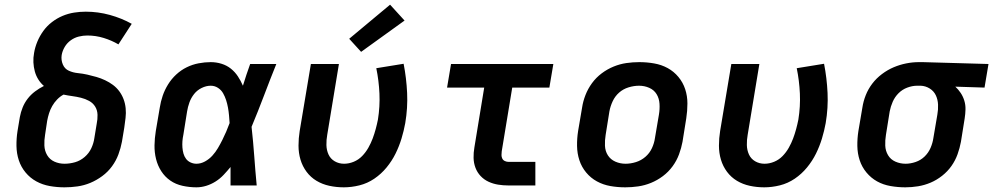

<svg xmlns="http://www.w3.org/2000/svg" viewBox="-20 -794 4252 822"><path d="M256 8Q224 8 193 2.5Q162 -3 135.5 -17.5Q109 -32 89.5 -55.5Q70 -79 60.5 -108Q51 -137 50.5 -169Q50 -201 55 -233L65 -293Q69 -314 77 -334Q85 -354 98.5 -371.5Q112 -389 130 -402.5Q148 -416 168 -426Q154 -438 144 -454Q134 -470 129 -488.5Q124 -507 123 -527Q122 -547 126 -568Q130 -592 140 -616Q150 -640 165.5 -661.5Q181 -683 202.5 -699.5Q224 -716 248 -726Q272 -736 297 -740Q322 -744 347 -744Q400 -744 450.5 -730Q501 -716 544 -692L487 -604Q458 -621 424 -631.5Q390 -642 354 -642Q336 -642 317.5 -637.5Q299 -633 283 -621.5Q267 -610 257 -593Q247 -576 244 -558Q241 -537 249 -518Q257 -499 275 -491Q293 -483 313.5 -481Q334 -479 354 -474.5Q374 -470 393 -464.5Q412 -459 430 -450.5Q448 -442 463.5 -430.5Q479 -419 490.5 -403.5Q502 -388 509 -369.5Q516 -351 518 -330.5Q520 -310 517.5 -289Q515 -268 512 -247L502 -187Q497 -160 487 -133Q477 -106 459.5 -82Q442 -58 417.5 -40Q393 -22 366.5 -11Q340 0 312 4Q284 8 256 8ZM256 -93Q279 -93 301.5 -99.5Q324 -106 342.5 -122Q361 -138 371 -159.5Q381 -181 384 -203L394 -264Q398 -283 397.5 -302.5Q397 -322 387.5 -337.5Q378 -353 361.5 -362Q345 -371 326.5 -375.5Q308 -380 289.5 -382.5Q271 -385 252 -389Q237 -381 224.5 -368Q212 -355 203.5 -340Q195 -325 190 -309Q185 -293 182 -277L173 -217Q169 -194 170 -171Q171 -148 182 -129.5Q193 -111 213 -102Q233 -93 256 -93Z M821 8Q791 8 761.5 1.5Q732 -5 709 -21Q686 -37 670.5 -61Q655 -85 648 -113.5Q641 -142 641.5 -172Q642 -202 647 -233L664 -333Q668 -359 676.5 -384Q685 -409 699.5 -432.5Q714 -456 734.5 -475Q755 -494 779.5 -506Q804 -518 830.5 -523Q857 -528 882 -528Q906 -528 928.5 -521Q951 -514 968.5 -500Q986 -486 998.5 -467Q1011 -448 1020 -427Q1027 -451 1035 -474Q1043 -497 1051 -520H1163Q1136 -453 1110.5 -385.5Q1085 -318 1057 -251Q1064 -188 1068.5 -125.5Q1073 -63 1079 0H967Q967 -20 967 -40Q967 -60 967 -79Q953 -62 937.5 -45.5Q922 -29 903 -17Q884 -5 863 1.5Q842 8 821 8ZM821 -93Q840 -93 858 -103Q876 -113 889.5 -128Q903 -143 913 -160Q923 -177 932 -195Q941 -213 948.5 -230.5Q956 -248 963 -267Q962 -283 960.5 -300Q959 -317 956 -333.5Q953 -350 948 -365.5Q943 -381 935 -395Q927 -409 913 -418Q899 -427 882 -427Q863 -427 843.5 -417.5Q824 -408 811 -391.5Q798 -375 791 -355.5Q784 -336 781 -317L765 -217Q762 -203 761 -189.5Q760 -176 761 -162.5Q762 -149 765.5 -136.5Q769 -124 776.5 -114Q784 -104 796 -98.5Q808 -93 821 -93Z M1452 8Q1420 8 1390 1.5Q1360 -5 1335 -20Q1310 -35 1292.5 -58.5Q1275 -82 1266.5 -110.5Q1258 -139 1258 -170.5Q1258 -202 1263 -233L1311 -520H1431L1381 -217Q1377 -195 1377.5 -173Q1378 -151 1386.5 -132.5Q1395 -114 1413 -103.5Q1431 -93 1453 -93Q1474 -93 1494.5 -101.5Q1515 -110 1530.5 -126Q1546 -142 1557 -161.5Q1568 -181 1575.5 -201Q1583 -221 1588.5 -241.5Q1594 -262 1598 -282Q1607 -338 1604.5 -393.5Q1602 -449 1591 -502L1708 -521Q1720 -460 1723 -396Q1726 -332 1715 -267Q1709 -234 1699 -201Q1689 -168 1673.5 -136.5Q1658 -105 1635 -77Q1612 -49 1582.5 -29Q1553 -9 1519 -0.5Q1485 8 1452 8ZM1526 -572 1475 -628 1650 -774 1712 -706Z M2157 0Q2134 0 2112.5 -3.5Q2091 -7 2071.5 -16Q2052 -25 2037.5 -40.5Q2023 -56 2015.5 -76Q2008 -96 2007.5 -118Q2007 -140 2011 -163L2053 -419H1894L1911 -520H2349L2332 -419H2173L2128 -146Q2127 -138 2127 -130Q2127 -122 2130.5 -115Q2134 -108 2141.5 -104.5Q2149 -101 2157 -101H2272V0Z M2657 8Q2624 8 2593 2.5Q2562 -3 2535.5 -17.5Q2509 -32 2489.5 -55.5Q2470 -79 2460.5 -108Q2451 -137 2450.5 -169Q2450 -201 2455 -233L2472 -333Q2476 -360 2486.5 -387Q2497 -414 2514.5 -438Q2532 -462 2556 -480Q2580 -498 2607 -509Q2634 -520 2661.5 -524Q2689 -528 2717 -528Q2749 -528 2780.5 -522.5Q2812 -517 2838.5 -502.5Q2865 -488 2884.5 -464.5Q2904 -441 2913.5 -412Q2923 -383 2923 -351Q2923 -319 2918 -287L2902 -187Q2897 -160 2887 -133Q2877 -106 2859.5 -82Q2842 -58 2818 -40Q2794 -22 2767 -11Q2740 0 2712 4Q2684 8 2657 8ZM2658 -93Q2680 -93 2702.5 -100Q2725 -107 2743 -122.5Q2761 -138 2771 -159.5Q2781 -181 2784 -203L2801 -303Q2805 -327 2803.5 -350Q2802 -373 2791 -391Q2780 -409 2759.5 -418Q2739 -427 2716 -427Q2694 -427 2671 -420Q2648 -413 2630.5 -397.5Q2613 -382 2603 -360.5Q2593 -339 2589 -317L2573 -217Q2569 -193 2570 -170Q2571 -147 2582.5 -129Q2594 -111 2614.5 -102Q2635 -93 2658 -93Z M3252 8Q3220 8 3190 1.5Q3160 -5 3135 -20Q3110 -35 3092.5 -58.5Q3075 -82 3066.5 -110.5Q3058 -139 3058 -170.5Q3058 -202 3063 -233L3111 -520H3231L3181 -217Q3177 -195 3177.5 -173Q3178 -151 3186.5 -132.5Q3195 -114 3213 -103.5Q3231 -93 3253 -93Q3274 -93 3294.5 -101.5Q3315 -110 3330.5 -126Q3346 -142 3357 -161.5Q3368 -181 3375.5 -201Q3383 -221 3388.5 -241.5Q3394 -262 3398 -282Q3407 -338 3404.5 -393.5Q3402 -449 3391 -502L3508 -521Q3520 -460 3523 -396Q3526 -332 3515 -267Q3509 -234 3499 -201Q3489 -168 3473.5 -136.5Q3458 -105 3435 -77Q3412 -49 3382.5 -29Q3353 -9 3319 -0.5Q3285 8 3252 8Z M3856 8Q3824 8 3792.5 2.5Q3761 -3 3735 -17.5Q3709 -32 3689.5 -55.5Q3670 -79 3660.5 -108Q3651 -137 3650.5 -169Q3650 -201 3655 -233L3672 -333Q3676 -360 3686.5 -386.5Q3697 -413 3714.5 -436Q3732 -459 3756 -477Q3780 -495 3806 -506Q3832 -517 3859.5 -522.5Q3887 -528 3914 -528Q3918 -528 3922.5 -528Q3927 -528 3931 -528L4212 -520L4195 -419L4070 -423Q4083 -411 4093 -396Q4103 -381 4108.5 -363Q4114 -345 4113.5 -325.5Q4113 -306 4110 -287L4094 -187Q4089 -160 4079.5 -133.5Q4070 -107 4053.5 -83.5Q4037 -60 4013.5 -41.5Q3990 -23 3964 -12Q3938 -1 3910.5 3.5Q3883 8 3856 8Q3856 8 3856 8Q3856 8 3856 8ZM3857 -93Q3878 -93 3900 -100.5Q3922 -108 3938.5 -124Q3955 -140 3964 -161Q3973 -182 3976 -203L3993 -303Q3997 -325 3996 -346.5Q3995 -368 3986.5 -386Q3978 -404 3960.5 -415Q3943 -426 3922 -427H3914Q3913 -427 3911 -427Q3909 -427 3907 -427Q3886 -427 3864.5 -419Q3843 -411 3827 -395Q3811 -379 3802 -358.5Q3793 -338 3789 -317L3773 -217Q3769 -193 3770 -170.5Q3771 -148 3782 -129.5Q3793 -111 3813.5 -102Q3834 -93 3857 -93Z"/></svg>

Font: Iosevka SS04 Extended Oblique
Style: Bold
Weight: 700
Width: 7
Italic angle: -9°
Monospace: yes
Designer: Belleve Invis
Foundry: Belleve Invis
Version: Version 19.0.0; ttfautohint (v1.8.4)